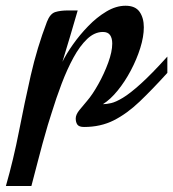

<svg xmlns="http://www.w3.org/2000/svg" viewBox="-97 -430 597 662"><path d="M-76.7 211.4Q-50.3 119.1 -31.5 22.5Q-12.7 -74.2 9 -169.9Q30.8 -265.6 64.9 -355Q75.7 -382.8 93.5 -388.4Q111.3 -394 138.2 -394H170.9Q145.5 -305.7 118.2 -216.8Q131.3 -243.7 154.5 -276.6Q177.7 -309.6 207.3 -340.1Q236.8 -370.6 270 -390.4Q303.2 -410.2 335.9 -410.2Q369.6 -410.2 384.3 -389.2Q398.9 -368.2 398.9 -335.9Q398.9 -303.7 386.7 -264.6Q374.5 -225.6 354.2 -187.3Q334 -148.9 308.8 -117.9Q283.7 -86.9 257.8 -70.8Q270 -70.8 286.1 -74.5Q302.2 -78.1 326.9 -93Q351.6 -107.9 388.7 -141.4Q425.8 -174.8 480 -234.9V-178.7Q428.2 -121.6 384.5 -79.8Q340.8 -38.1 295.4 -15.1Q250 7.8 192.9 7.8Q175.8 7.8 169.9 -0.2Q164.1 -8.3 164.1 -21.5Q164.1 -34.7 176.8 -50.5Q189.5 -66.4 203.1 -82Q221.7 -103.5 241.9 -139.6Q262.2 -175.8 276.1 -213.9Q290 -252 290 -279.8Q290 -298.3 282.5 -309.1Q274.9 -319.8 257.8 -319.8Q229 -319.8 203.6 -295.7Q178.2 -271.5 156.2 -231.2Q134.3 -190.9 115.5 -141.4Q96.7 -91.8 81.1 -41L67.9 1Q48.3 67.9 33.9 124.5Q19.5 181.2 11.2 211.4Z"/></svg>

Font: Norican
Style: Regular
Weight: 400
Designer: Vernon Adams
Foundry: Vernon Adams
Version: Version 1.100; ttfautohint (v1.8.4.7-5d5b);gftools[0.9.33]